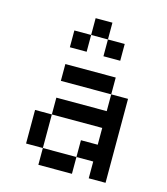

<svg xmlns="http://www.w3.org/2000/svg" viewBox="-120 -911 875 1004"><g transform="rotate(15 318.0 -409.0)"><path d="M90.9 -272.7V-90.9H181.8V-272.7ZM181.8 -90.9V0H363.6V-90.9ZM363.6 -181.8V-90.9H454.5V0H545.5V-454.5H454.5V-363.6H181.8V-272.7H454.5V-181.8ZM181.8 -545.5V-454.5H454.5V-545.5ZM181.8 -727.3V-636.4H272.7V-727.3ZM272.7 -818.2V-727.3H363.6V-818.2ZM363.6 -727.3V-636.4H454.5V-727.3Z"/></g></svg>

Font: Departure Mono
Style: Regular
Weight: 400
Monospace: yes
Designer: Helena Zhang
Version: Version 1.500;Glyphs 3.3.1 (3343)